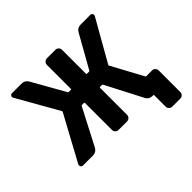

<svg xmlns="http://www.w3.org/2000/svg" viewBox="-198 -1006 1395 1395"><g transform="rotate(-45 500.0 -308.5)"><path d="M837.9 137.7Q823.2 137.7 813 127.9Q802.7 118.2 802.7 103.5V-13.7Q802.7 -18.6 798.8 -18.6H791Q755.9 -18.6 740.2 -48.8L593.8 -331.1Q591.8 -335 587.9 -335H567.4Q562.5 -335 562.5 -330.1V-52.7Q562.5 -38.1 552.2 -28.3Q542 -18.6 528.3 -18.6H442.4Q427.7 -18.6 417.5 -28.3Q407.2 -38.1 407.2 -52.7V-330.1Q407.2 -335 403.3 -335H381.8Q377 -335 375 -331.1L228.5 -48.8Q211.9 -18.6 177.7 -18.6H76.2Q64.5 -18.6 58.6 -28.3Q55.7 -33.2 55.7 -39.1Q55.7 -43.9 57.6 -48.8L247.1 -398.4Q249 -402.3 247.1 -406.2L65.4 -725.6Q59.6 -735.4 65.4 -745.1Q71.3 -754.9 83 -754.9H180.7Q214.8 -754.9 231.4 -725.6L374 -473.6Q376 -469.7 380.9 -469.7H403.3Q407.2 -469.7 407.2 -473.6V-720.7Q407.2 -735.4 417.5 -745.1Q427.7 -754.9 442.4 -754.9H528.3Q542 -754.9 552.2 -745.1Q562.5 -735.4 562.5 -720.7V-473.6Q562.5 -469.7 567.4 -469.7H588.9Q592.8 -469.7 595.7 -473.6L737.3 -725.6Q753.9 -754.9 789.1 -754.9H887.7Q898.4 -754.9 904.3 -745.1Q910.2 -735.4 904.3 -725.6L722.7 -406.2Q720.7 -402.3 722.7 -398.4L853.5 -156.2Q855.5 -152.3 860.4 -152.3H918.9Q933.6 -152.3 943.4 -142.1Q953.1 -131.8 953.1 -117.2V103.5Q953.1 118.2 943.4 127.9Q933.6 137.7 918.9 137.7Z"/></g></svg>

Font: Rounded-L Mgen+ 1m bold
Style: Bold
Weight: 700
Designer: [Source Han Sans]
Ryoko NISHIZUKA  (kana & ideographs); Paul D. Hunt (Latin, Greek & Cyrillic); Wenlong ZHANG  (bopomofo
Version: Version 1.059.20150602